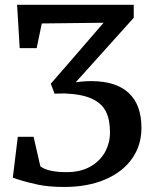

<svg xmlns="http://www.w3.org/2000/svg" viewBox="-20 -763 614 790"><path d="M406.2 -669.4 151.9 -666.5 130.9 -564.9H61L50.3 -743.2H530.3V-689.9L291.5 -424.3Q322.8 -429.2 356 -429.2Q457 -429.2 509.5 -380.6Q562 -332 562 -236.8Q562 -165 523.2 -110.1Q484.4 -55.2 412.4 -24.4Q340.3 6.3 244.1 6.3Q181.6 6.3 136.2 -3.2Q90.8 -12.7 48.8 -26.4Q37.6 -30.8 32.7 -31.7L53.2 -200.2H118.2L146 -78.6Q177.2 -54.7 254.4 -54.7Q311.5 -54.7 351.8 -77.6Q392.1 -100.6 412.4 -137.9Q432.6 -175.3 432.6 -218.3Q432.6 -270 416 -303.7Q399.4 -337.4 358.9 -356.4Q318.4 -375.5 247.6 -378.4Q219.7 -378.4 204.6 -377.4L189 -418.5Q224.1 -458.5 298.3 -544.4Q372.6 -630.4 406.2 -669.4Z"/></svg>

Font: Merriweather
Style: Regular
Weight: 400
Designer: Eben Sorkin
Foundry: Eben Sorkin
Version: Version 1.584; ttfautohint (v1.6)